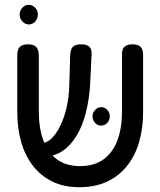

<svg xmlns="http://www.w3.org/2000/svg" viewBox="-20 -767 669 801"><path d="M311 14Q246 14 197.5 -10Q149 -34 116.5 -76.5Q84 -119 68 -176Q52 -233 52 -301V-537Q52 -549 55.5 -559.5Q59 -570 69 -576Q79 -582 97 -582Q115 -582 124.5 -576Q134 -570 138 -559.5Q142 -549 142 -536V-301Q142 -232 161 -181Q180 -130 218 -102Q256 -74 314 -74Q374 -74 413 -103Q452 -132 470.5 -183.5Q489 -235 489 -302V-543Q489 -553 492.5 -562Q496 -571 506 -576.5Q516 -582 533 -582Q552 -582 561.5 -575.5Q571 -569 574 -559Q577 -549 577 -536V-299Q577 -232 560.5 -175Q544 -118 510.5 -75.5Q477 -33 427 -9.5Q377 14 311 14ZM139 -114 124 -169H149Q173 -169 194 -188.5Q215 -208 231.5 -242Q248 -276 258 -319.5Q268 -363 269 -410L273 -541Q274 -552 277.5 -561.5Q281 -571 291 -576.5Q301 -582 318 -582Q337 -582 347 -576Q357 -570 360 -560.5Q363 -551 362 -539L356 -415Q352 -351 338 -296Q324 -241 299 -200Q274 -159 240 -136.5Q206 -114 163 -114ZM402 -243Q387 -243 376.5 -254.5Q366 -266 366 -283Q366 -297 377 -308.5Q388 -320 402 -320Q416 -320 427 -309Q438 -298 438 -282Q438 -266 427.5 -254.5Q417 -243 402 -243ZM100 -665Q85 -665 73.5 -677.5Q62 -690 62 -707Q62 -723 73.5 -735Q85 -747 100 -747Q115 -747 126.5 -735Q138 -723 138 -707Q138 -690 127 -677.5Q116 -665 100 -665Z"/></svg>

Font: Fredoka SemiCondensed
Style: Regular
Weight: 400
Width: 4
Designer: Ben Nathan
Foundry: Milena B. Brandão, Ben Nathan
Version: Version 2.001